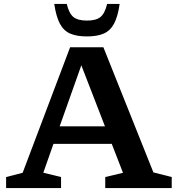

<svg xmlns="http://www.w3.org/2000/svg" viewBox="-20 -955 896 975"><path d="M759 -79.5 852 -56V0H514.5V-56L604.5 -77.5L547.5 -224.5H251.5L200 -78L290 -56V0H11V-56L95 -77.5L336 -715H505ZM283 -313.5H513L393 -623.5ZM421.5 -850.5Q467.5 -850.5 490 -868.5Q512.5 -886.5 524 -935H587.5Q578.5 -870.5 559 -834.5Q539.5 -798.5 506 -784.2Q472.5 -770 421.5 -770Q370.5 -770 337 -784.2Q303.5 -798.5 284.2 -834.5Q265 -870.5 255.5 -935H319Q330.5 -886.5 353 -868.5Q375.5 -850.5 421.5 -850.5Z"/></svg>

Font: Newsreader 6pt Medium
Style: Regular
Weight: 500
Designer: Hugues Gentile
Foundry: Production Type
Version: Version 1.003; ttfautohint (v1.8.3)